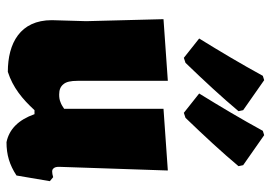

<svg xmlns="http://www.w3.org/2000/svg" viewBox="-138 -664 813 576"><g transform="rotate(90 268.0 -376.5)"><path d="M524 -120 512 -130C505 -128 500 -127 495 -127C490 -127 487 -129 485 -132C482 -135 481 -141 481 -148L492 -474L307 -461V-163C300 -158 293 -154 287 -152C280 -149 273 -148 264 -148C250 -148 240 -152 233 -161C226 -169 223 -183 223 -203V-474L38 -461L44 -229L41 -126C41 -31 110 6 196 6C243 -9 278 -38 311 -74H323C340 -26 368 2 407 10C445 10 475 1 507 -20ZM208 -759C173 -695 135 -631 96 -568L154 -522L169 -527C224 -584 273 -637 314 -686L311 -700L221 -763ZM373 -759C338 -695 300 -631 261 -568L319 -522L334 -527C389 -584 438 -637 479 -686L476 -700L386 -763Z"/></g></svg>

Font: Luna Sans Black
Style: Regular
Weight: 900
Designer: Juan Pablo del Peral
Foundry: Huerta Tipografica
Version: Version 2.001; ttfautohint (v1.5)